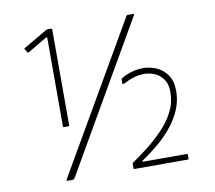

<svg xmlns="http://www.w3.org/2000/svg" viewBox="-78 -790 983 879"><g transform="rotate(-10 414.0 -350.0)"><path d="M168 0Q162 0 162.5 -2.5Q163 -5 164 -7L562 -694Q565 -699 566.5 -699.5Q568 -700 572 -700H594Q598 -700 599 -698Q600 -696 596 -691L202 -9Q199 -5 196.5 -2.5Q194 0 190 0ZM193 -245Q189 -245 189 -248V-659Q189 -666 182 -662L94 -610Q89 -608 88 -611L78 -627Q76 -630 79 -632L187 -695Q191 -697 193 -698Q195 -699 198 -699H214Q218 -699 218 -695V-248Q218 -245 215 -245ZM478 0Q476 0 475 -1Q474 -2 474 -3V-24Q474 -29 477 -30Q513 -54 552 -85Q591 -116 625 -151.5Q659 -187 680 -229Q701 -271 701 -318Q701 -355 685.5 -377.5Q670 -400 646 -410.5Q622 -421 595 -421Q575 -421 556.5 -416Q538 -411 524.5 -405Q511 -399 504 -395Q491 -390 491 -395V-413Q491 -416 492.5 -417.5Q494 -419 498 -421Q503 -425 518 -431.5Q533 -438 553.5 -443Q574 -448 596 -448Q628 -448 658 -435Q688 -422 708 -393.5Q728 -365 728 -319Q728 -272 709.5 -230Q691 -188 660.5 -151.5Q630 -115 593.5 -85Q557 -55 520 -30Q518 -28 519 -27Q520 -26 522 -26H727Q730 -26 730 -23V-4Q730 -1 729.5 -0.5Q729 0 727 0Z"/></g></svg>

Font: Glory ExtraLight
Style: Regular
Weight: 250
Version: Version 1.011